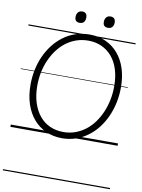

<svg xmlns="http://www.w3.org/2000/svg" viewBox="-142 -1164 1209 1632"><g transform="rotate(10 462.5 -348.5)"><path d="M447 19Q371 19 308 -9.5Q245 -38 200 -90.5Q155 -143 130.5 -217Q106 -291 106 -383Q106 -449 119 -512Q132 -575 157.5 -631.5Q183 -688 219.5 -735Q256 -782 303 -817Q350 -852 407 -871Q464 -890 529 -890Q605 -890 667 -862Q729 -834 774 -782Q819 -730 843 -657Q867 -584 867 -494Q867 -427 854 -363.5Q841 -300 815.5 -242.5Q790 -185 753.5 -137.5Q717 -90 670 -55Q623 -20 567 -0.5Q511 19 447 19ZM450 -35Q504 -35 551.5 -52Q599 -69 639.5 -100Q680 -131 711 -173.5Q742 -216 764 -267Q786 -318 797.5 -375Q809 -432 809 -492Q809 -573 789 -637Q769 -701 731 -745.5Q693 -790 641 -813.5Q589 -837 526 -837Q472 -837 424 -820.5Q376 -804 335.5 -773.5Q295 -743 263.5 -701Q232 -659 209.5 -608.5Q187 -558 175.5 -501.5Q164 -445 164 -385Q164 -303 185 -238Q206 -173 243.5 -127.5Q281 -82 333.5 -58.5Q386 -35 450 -35ZM425 -973Q405 -973 394 -983.5Q383 -994 383 -1017Q383 -1041 395.5 -1056.5Q408 -1072 432 -1072Q452 -1072 463 -1061Q474 -1050 474 -1027Q474 -1002 462 -987.5Q450 -973 425 -973ZM670 -973Q649 -973 638 -983.5Q627 -994 627 -1017Q627 -1041 639.5 -1056.5Q652 -1072 676 -1072Q696 -1072 707.5 -1061Q719 -1050 719 -1027Q719 -1002 706.5 -987.5Q694 -973 670 -973ZM0 365H925V375H0ZM0 -20H925V0H0ZM0 -505H925V-500H0ZM0 -885H925V-875H0Z"/></g></svg>

Font: Playwrite GB J Guides
Style: Italic
Weight: 400
Italic angle: -7.01216°
Designer: Veronika Burian, José Scaglione
Foundry: TypeTogether
Version: Version 1.003